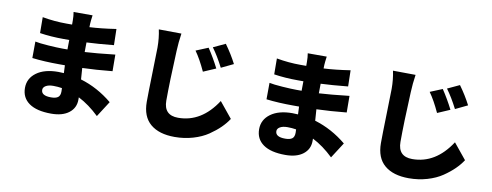

<svg xmlns="http://www.w3.org/2000/svg" viewBox="-70 -1178 4140 1615"><g transform="rotate(10 2000.0 -370.0)"><path d="M463.9 -138.7Q463.9 -155.3 462.9 -167Q425.8 -172.9 388.7 -172.9Q348.6 -172.9 325.2 -159.2Q301.8 -145.5 301.8 -124Q301.8 -74.2 385.7 -74.2Q425.8 -74.2 444.8 -88.4Q463.9 -102.5 463.9 -138.7ZM878.9 -120.1 793 13.7Q708 -68.4 616.2 -115.2V-94.7Q616.2 -24.4 561.5 18.1Q506.8 60.5 410.2 60.5Q286.1 60.5 221.2 14.6Q156.2 -31.2 156.2 -115.2Q156.2 -196.3 224.1 -246.1Q292 -295.9 409.2 -295.9Q425.8 -295.9 457 -293.9L454.1 -360.4H406.2Q277.3 -360.4 173.8 -373L174.8 -513.7Q210 -505.9 287.1 -500.5Q364.3 -495.1 408.2 -495.1H452.1L453.1 -576.2H406.2Q295.9 -576.2 201.2 -590.8L200.2 -726.6Q302.7 -708 405.3 -708H454.1V-742.2Q454.1 -781.2 448.2 -814.5H610.4Q603.5 -763.7 602.5 -742.2L601.6 -711.9Q700.2 -716.8 828.1 -736.3L831.1 -598.6Q694.3 -585 599.6 -581.1L598.6 -499Q692.4 -503.9 856.4 -522.5L857.4 -380.9Q719.7 -367.2 601.6 -363.3Q602.5 -348.6 605 -315.9Q607.4 -283.2 608.4 -266.6Q754.9 -222.7 878.9 -120.1Z M1514.6 -672.9 1619.1 -715.8Q1669.9 -639.6 1712.9 -554.7L1606.4 -508.8Q1559.6 -610.4 1514.6 -672.9ZM1653.3 -725.6 1755.9 -773.4Q1812.5 -695.3 1852.5 -617.2L1749 -567.4Q1702.1 -659.2 1653.3 -725.6ZM1179.7 -794.9 1373 -793Q1361.3 -714.8 1358.4 -642.6Q1345.7 -373 1345.7 -215.8Q1345.7 -90.8 1467.8 -90.8Q1667 -90.8 1797.9 -292L1907.2 -158.2Q1881.8 -119.1 1843.8 -81.5Q1805.7 -43.9 1752 -7.3Q1698.2 29.3 1623.5 51.3Q1548.8 73.2 1466.8 73.2Q1333 73.2 1259.3 10.7Q1185.5 -51.8 1185.5 -177.7Q1185.5 -246.1 1190.4 -428.7Q1195.3 -611.3 1195.3 -642.6Q1195.3 -722.7 1179.7 -794.9Z M2463.9 -138.7Q2463.9 -155.3 2462.9 -167Q2425.8 -172.9 2388.7 -172.9Q2348.6 -172.9 2325.2 -159.2Q2301.8 -145.5 2301.8 -124Q2301.8 -74.2 2385.7 -74.2Q2425.8 -74.2 2444.8 -88.4Q2463.9 -102.5 2463.9 -138.7ZM2878.9 -120.1 2793 13.7Q2708 -68.4 2616.2 -115.2V-94.7Q2616.2 -24.4 2561.5 18.1Q2506.8 60.5 2410.2 60.5Q2286.1 60.5 2221.2 14.6Q2156.2 -31.2 2156.2 -115.2Q2156.2 -196.3 2224.1 -246.1Q2292 -295.9 2409.2 -295.9Q2425.8 -295.9 2457 -293.9L2454.1 -360.4H2406.2Q2277.3 -360.4 2173.8 -373L2174.8 -513.7Q2210 -505.9 2287.1 -500.5Q2364.3 -495.1 2408.2 -495.1H2452.1L2453.1 -576.2H2406.2Q2295.9 -576.2 2201.2 -590.8L2200.2 -726.6Q2302.7 -708 2405.3 -708H2454.1V-742.2Q2454.1 -781.2 2448.2 -814.5H2610.4Q2603.5 -763.7 2602.5 -742.2L2601.6 -711.9Q2700.2 -716.8 2828.1 -736.3L2831.1 -598.6Q2694.3 -585 2599.6 -581.1L2598.6 -499Q2692.4 -503.9 2856.4 -522.5L2857.4 -380.9Q2719.7 -367.2 2601.6 -363.3Q2602.5 -348.6 2605 -315.9Q2607.4 -283.2 2608.4 -266.6Q2754.9 -222.7 2878.9 -120.1Z M3514.6 -672.9 3619.1 -715.8Q3669.9 -639.6 3712.9 -554.7L3606.4 -508.8Q3559.6 -610.4 3514.6 -672.9ZM3653.3 -725.6 3755.9 -773.4Q3812.5 -695.3 3852.5 -617.2L3749 -567.4Q3702.1 -659.2 3653.3 -725.6ZM3179.7 -794.9 3373 -793Q3361.3 -714.8 3358.4 -642.6Q3345.7 -373 3345.7 -215.8Q3345.7 -90.8 3467.8 -90.8Q3667 -90.8 3797.9 -292L3907.2 -158.2Q3881.8 -119.1 3843.8 -81.5Q3805.7 -43.9 3752 -7.3Q3698.2 29.3 3623.5 51.3Q3548.8 73.2 3466.8 73.2Q3333 73.2 3259.3 10.7Q3185.5 -51.8 3185.5 -177.7Q3185.5 -246.1 3190.4 -428.7Q3195.3 -611.3 3195.3 -642.6Q3195.3 -722.7 3179.7 -794.9Z"/></g></svg>

Font: Gen Shin Gothic Heavy
Style: Bold
Weight: 900
Designer: [Source Han Sans]
Ryoko NISHIZUKA  (kana & ideographs); Paul D. Hunt (Latin, Greek & Cyrillic); Wenlong ZHANG  (bopomofo
Version: Version 1.002.20150607